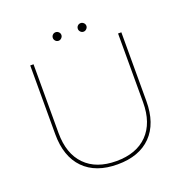

<svg xmlns="http://www.w3.org/2000/svg" viewBox="-144 -961 1063 1097"><g transform="rotate(-20 387.0 -412.5)"><path d="M337 -802Q337 -792 329 -784Q321 -776 311 -776Q300 -776 292.5 -784Q285 -792 285 -802Q285 -813 292.5 -820.5Q300 -828 311 -828Q321 -828 329 -820.5Q337 -813 337 -802ZM489 -802Q489 -792 481 -784Q473 -776 463 -776Q452 -776 444.5 -784Q437 -792 437 -802Q437 -813 444.5 -820.5Q452 -828 463 -828Q473 -828 481 -820.5Q489 -813 489 -802ZM387 -17Q509 -17 576.5 -86Q644 -155 644 -281V-699H664V-281Q664 -145 591.5 -71Q519 3 387 3Q255 3 182.5 -71Q110 -145 110 -281V-699H130V-281Q130 -155 197.5 -86Q265 -17 387 -17Z"/></g></svg>

Font: TypoPRO Montserrat
Style: Regular
Weight: 250
Designer: Julieta Ulanovsky
Foundry: Julieta Ulanovsky
Version: Version 6.001